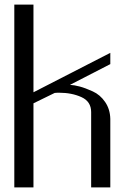

<svg xmlns="http://www.w3.org/2000/svg" viewBox="-20 -812 602 832"><path d="M42 -792H125V-412.1L458 -583V-534.2L283.2 -444.3Q301.8 -443.4 325.7 -437Q349.6 -430.7 381.8 -416Q414.1 -401.4 435.5 -370.1Q457 -338.9 458 -296.9V0H375V-326.2Q375 -372.1 333 -391.1Q291 -410.2 236.3 -410.2Q222.7 -410.2 216.8 -409.2L125 -364.3V0H42Z"/></svg>

Font: wanta
Style: Medium
Weight: 500
Version: Version 0.91